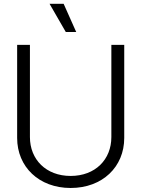

<svg xmlns="http://www.w3.org/2000/svg" viewBox="-20 -959 729 990"><path d="M344.2 10.3C508.3 10.3 620.6 -98.6 620.6 -247.6V-727.5H554.2V-252.4C554.2 -136.2 471.2 -51.8 344.2 -51.8C217.8 -51.8 134.3 -136.2 134.3 -252.4V-727.5H68.4V-247.6C68.4 -99.1 180.7 10.3 344.2 10.3ZM319.3 -793.9H373L308.1 -939.5H235.4Z"/></svg>

Font: Raveo Display Display Light
Style: Regular
Weight: 300
Designer: Jakub Foglar, Rasmus Andersson (Inter)
Foundry: Jakubfoglar.com
Version: Version 1.100;Glyphs 3.2.3 (3260)